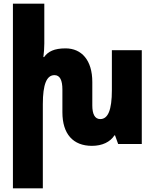

<svg xmlns="http://www.w3.org/2000/svg" viewBox="-20 -780 838 1040"><path d="M586 -508V-292C586 -184 565 -135 523 -135C493 -135 480 -163 480 -209V-336C480 -454 422 -518 335 -518C274 -518 240 -501 219 -471H215C218 -495 220 -520 220 -544V-760H50V240H212V-216C212 -324 233 -373 275 -373C305 -373 318 -345 318 -295V-172C318 -54 376 10 478 10C534 10 577 -11 600 -47H603L620 0H748V-508Z"/></svg>

Font: Noto Sans Armenian ExtraCondensed Black
Style: Regular
Weight: 900
Width: 2
Designer: Monotype Design Team
Foundry: Monotype Imaging Inc.
Version: Version 2.008